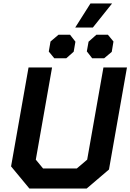

<svg xmlns="http://www.w3.org/2000/svg" viewBox="-20 -1090 754 1110"><path d="M44 -128 145 -700H281L187 -167L229 -116H424L484 -167L578 -700H714L610 -110L481 0H150ZM503 -1070H628L517 -931H415ZM262 -792 272 -850 318 -889H385L416 -849L406 -791L363 -753H294ZM482 -793 492 -849 537 -889H604L636 -850L626 -790L582 -753H513Z"/></svg>

Font: Chakra Petch
Style: Bold Italic
Weight: 700
Italic angle: -10°
Designer: Katatrad Aksorn Co.,Ltd.
Foundry: Cadson Demak Co.,Ltd.
Version: Version 1.000; ttfautohint (v1.6)